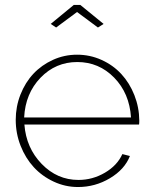

<svg xmlns="http://www.w3.org/2000/svg" viewBox="-20 -750 619 780"><path d="M186 -652.8 279.8 -730H306.2L400.9 -652.8L377.9 -638.2L293 -701.2L208 -638.2ZM296.9 9.8Q245.1 9.8 198 -12.2Q150.9 -34.2 117.2 -70.8Q83.5 -107.4 63.7 -157.7Q43.9 -208 43.9 -263.2Q43.9 -316.9 63.2 -366Q82.5 -415 115.7 -450.4Q148.9 -485.8 195.1 -506.8Q241.2 -527.8 293 -527.8Q345.7 -527.8 392.6 -506.6Q439.5 -485.4 472.9 -449.2Q506.3 -413.1 525.9 -363.5Q545.4 -314 545.9 -259.8Q545.9 -249 544.9 -244.1H79.1Q86.4 -148.9 149.4 -84Q212.4 -19 298.8 -19Q356 -19 406 -48.3Q456.1 -77.6 477.1 -124L507.8 -116.2Q486.3 -61.5 426.5 -25.9Q366.7 9.8 296.9 9.8ZM78.1 -272.9H512.2Q505.9 -371.1 443.8 -434.6Q381.8 -498 293.9 -498Q206.1 -498 144.5 -434.1Q83 -370.1 78.1 -272.9Z"/></svg>

Font: Rawline ExtraLight
Style: Regular
Weight: 275
Designer: Matt McInerney, Pablo Impallari, Rodrigo Fuenzalida
Foundry: Matt McInerney, Pablo Impallari, Rodrigo Fuenzalida
Version: Version 4.020;PS 004.020;hotconv 1.0.88;makeotf.lib2.5.64775